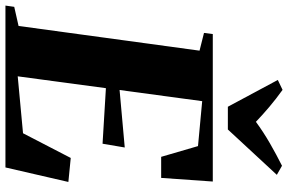

<svg xmlns="http://www.w3.org/2000/svg" viewBox="-210 -840 1033 688"><g transform="rotate(90 306.0 -496.5)"><path d="M-17.5 0 -13 -31.5 55.5 -47 144 -695.5 80.5 -711.5 84.5 -743H613L600 -558H524.5L486 -690L325 -705L285 -409L491 -427.5L477.5 -348L278.5 -360L236 -44L440 -63L528.5 -234L614.5 -225.5L562.5 0ZM345 -797 249 -976 284.5 -993Q316 -970.5 345 -946Q374 -921.5 399 -897.5Q435 -924 476.2 -947.8Q517.5 -971.5 556.5 -991L589 -972.5L426.5 -797Z"/></g></svg>

Font: Merriweather 96pt Black
Style: Italic
Weight: 900
Italic angle: -7.8°
Version: Version 2.101